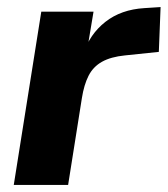

<svg xmlns="http://www.w3.org/2000/svg" viewBox="-20 -524 475 544"><path d="M19 0 97 -491H245L225 -371H216Q234 -427 278.5 -462Q323 -497 389 -501L435 -504L430 -377L334 -367Q294 -363 269 -349Q244 -335 231 -309.5Q218 -284 212 -246L173 0Z"/></svg>

Font: Nunito Sans 12pt ExtraLight ExtraBold
Style: Italic
Weight: 800
Italic angle: -9°
Version: Version 3.101;gftools[0.9.27]